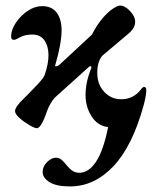

<svg xmlns="http://www.w3.org/2000/svg" viewBox="-20 -449 554 689"><path d="M505 -126Q505 -107 496 -73Q456 74 387.5 147Q319 220 231 220Q182 220 157.5 204.5Q133 189 133 168Q133 148 149 132.5Q165 117 180 117Q192 117 200 123.5Q208 130 221 146Q231 158 241 164.5Q251 171 265 171Q298 171 324.5 131.5Q351 92 368 7Q331 3 309 -31Q287 -65 287 -108Q287 -154 307 -203L308 -207Q308 -211 305 -211.5Q302 -212 298 -208L176 -98Q159 -78 149 -51Q141 -26 131 -7.5Q121 11 112 11Q104 11 84.5 -0.5Q65 -12 49.5 -26Q34 -40 34 -50Q34 -66 66 -96Q66 -96 83 -113Q100 -130 117.5 -149Q135 -168 140 -179Q154 -219 154 -251Q154 -283 139.5 -304Q125 -325 96 -325Q70 -325 52.5 -315.5Q35 -306 32 -306Q25 -306 22.5 -308.5Q20 -311 20 -319Q20 -342 37 -367.5Q54 -393 79.5 -410Q105 -427 131 -427Q166 -427 183.5 -403.5Q201 -380 201 -341Q201 -294 179 -218Q176 -211 181 -211Q188 -211 197 -220L310 -325Q326 -357 346 -381Q366 -405 384 -417Q402 -429 411 -429Q428 -429 446.5 -409.5Q465 -390 465 -371Q465 -357 457 -345.5Q449 -334 430 -319L347 -249Q329 -227 329 -188Q329 -146 354 -119.5Q379 -93 413 -93Q433 -92 452 -100.5Q471 -109 485 -127Q492 -137 497 -137Q505 -137 505 -126Z"/></svg>

Font: EB Garamond SemiBold
Style: Regular
Weight: 600
Designer: Georg Duffner and Octavio Pardo
Foundry: Georg Duffner
Version: Version 1.000